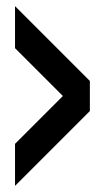

<svg xmlns="http://www.w3.org/2000/svg" viewBox="-20 -655 338 626"><path d="M273 -391 29 -635V-498L185 -342L29 -186V-49L273 -293Z"/></svg>

Font: Orkun
Style: Regular
Weight: 400
Designer: Emir Sar√Ñ¬±, Erk Yurtsever
Foundry: Emir Sar√Ñ¬±
Version: Version 1.000;PS 001.001;hotconv 1.0.56